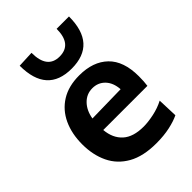

<svg xmlns="http://www.w3.org/2000/svg" viewBox="-225 -865 978 978"><g transform="rotate(-45 263.5 -376.0)"><path d="M311 12.5Q217 12.5 157 -21.5Q97 -55.5 68.5 -115Q40 -174.5 40 -251Q40 -327 67.2 -385.8Q94.5 -444.5 147.5 -477.5Q200.5 -510.5 277.5 -510.5Q377 -510.5 433.2 -456Q489.5 -401.5 489.5 -292.5Q489.5 -254.5 485.5 -227H167.5Q173 -164 211.8 -128.8Q250.5 -93.5 325.5 -93.5Q357 -93.5 399 -102.2Q441 -111 476.5 -129.5L480.5 -20.5Q452 -6.5 408.8 3Q365.5 12.5 311 12.5ZM278.5 -417Q237 -417 207.8 -387.2Q178.5 -357.5 170 -307.5L377 -311.5Q373.5 -361 346.5 -389Q319.5 -417 278.5 -417ZM275 -561.5Q98 -561.5 98 -759.5L187 -763.5Q187 -648.5 275 -648.5Q364 -648.5 364 -759.5H453Q453 -561.5 275 -561.5Z"/></g></svg>

Font: Commissioner SemiBold
Style: Regular
Weight: 600
Designer: Kostas Bartsokas
Foundry: Kostas Bartsokas
Version: Version 1.000; ttfautohint (v1.8.3)